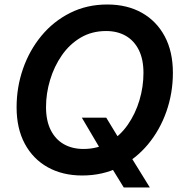

<svg xmlns="http://www.w3.org/2000/svg" viewBox="-20 -758 798 841"><path d="M338.4 -242.7H445.3L502 -149.4L539.6 -93.3L636.2 63H522L458 -41L429.2 -88.9ZM340.3 10.7Q253.9 10.7 189.2 -25.4Q124.5 -61.5 88.6 -128.4Q52.7 -195.3 52.7 -288.1Q52.7 -376 80.8 -456.8Q108.9 -537.6 161.4 -601.1Q213.9 -664.6 287.1 -701.4Q360.4 -738.3 450.2 -738.3Q536.6 -738.3 601.1 -702.1Q665.5 -666 701.4 -599.1Q737.3 -532.2 737.3 -439Q737.3 -350.6 709 -269.8Q680.7 -189 628.2 -125.7Q575.7 -62.5 502.7 -25.9Q429.7 10.7 340.3 10.7ZM345.7 -105.5Q408.2 -105.5 457 -134.3Q505.9 -163.1 539.6 -211.4Q573.2 -259.8 590.8 -318.8Q608.4 -377.9 608.4 -438.5Q608.4 -498.5 587.9 -539.3Q567.4 -580.1 530.8 -601.1Q494.1 -622.1 444.8 -622.1Q382.3 -622.1 333.5 -593.3Q284.7 -564.5 251 -515.9Q217.3 -467.3 199.5 -408.2Q181.6 -349.1 181.6 -289.1Q181.6 -229.5 202.1 -188.5Q222.7 -147.5 259.5 -126.5Q296.4 -105.5 345.7 -105.5Z"/></svg>

Font: Inter 24pt SemiBold
Style: Italic
Weight: 600
Italic angle: -9.3988°
Designer: Rasmus Andersson
Foundry: rsms
Version: Version 4.001;git-66647c0bb